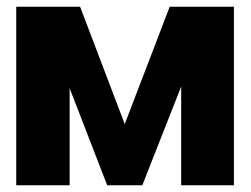

<svg xmlns="http://www.w3.org/2000/svg" viewBox="-20 -548 743 568"><path d="M28 0H186V-287L297 0H401L516 -292V0H672V-528H482L349 -181L217 -528H28Z"/></svg>

Font: Asimov Pro
Style: Blk
Weight: 900
Designer: Google
Version: Version 2.000980; 2014